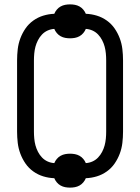

<svg xmlns="http://www.w3.org/2000/svg" viewBox="-20 -806 640 877"><path d="M300 51Q289 51 278 49Q267 47 257 41.5Q247 36 239.5 27Q232 18 228 8Q202 7 177.5 -0.5Q153 -8 132 -23Q111 -38 96.5 -59Q82 -80 73 -104Q64 -128 61 -153.5Q58 -179 58 -205V-530Q58 -556 61 -581.5Q64 -607 73 -631Q82 -655 96.5 -676Q111 -697 132 -712Q153 -727 177.5 -734.5Q202 -742 228 -743Q232 -753 239.5 -762Q247 -771 257 -776.5Q267 -782 278 -784Q289 -786 300 -786Q311 -786 322 -784Q333 -782 343 -776.5Q353 -771 360.5 -762Q368 -753 372 -743Q398 -742 422.5 -734.5Q447 -727 468 -712Q489 -697 503.5 -676Q518 -655 527 -631Q536 -607 539 -581.5Q542 -556 542 -530V-205Q542 -179 539 -153.5Q536 -128 527 -104Q518 -80 503.5 -59Q489 -38 468 -23Q447 -8 422.5 -0.5Q398 7 372 8Q368 18 360.5 27Q353 36 343 41.5Q333 47 322 49Q311 51 300 51ZM372 -61Q388 -62 402.5 -68.5Q417 -75 428 -86.5Q439 -98 446.5 -112.5Q454 -127 458 -142Q462 -157 463.5 -173Q465 -189 465 -205V-530Q465 -546 463.5 -562Q462 -578 458 -593Q454 -608 446.5 -622.5Q439 -637 428 -648.5Q417 -660 402.5 -666.5Q388 -673 372 -674Q368 -664 360.5 -655Q353 -646 343 -640.5Q333 -635 322 -633Q311 -631 300 -631Q289 -631 278 -633Q267 -635 257 -640.5Q247 -646 239.5 -655Q232 -664 228 -674Q212 -673 197.5 -666.5Q183 -660 172 -648.5Q161 -637 153.5 -622.5Q146 -608 142 -593Q138 -578 136.5 -562Q135 -546 135 -530V-205Q135 -189 136.5 -173Q138 -157 142 -142Q146 -127 153.5 -112.5Q161 -98 172 -86.5Q183 -75 197.5 -68.5Q212 -62 228 -61Q232 -71 239.5 -80Q247 -89 257 -94.5Q267 -100 278 -102Q289 -104 300 -104Q311 -104 322 -102Q333 -100 343 -94.5Q353 -89 360.5 -80Q368 -71 372 -61Z"/></svg>

Font: Iosevka HT Extended
Style: Regular
Weight: 400
Width: 7
Monospace: yes
Designer: Belleve Invis
Foundry: Belleve Invis
Version: Version 32.3.0; ttfautohint (v1.8.4)